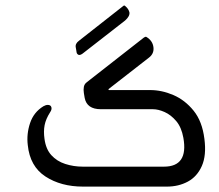

<svg xmlns="http://www.w3.org/2000/svg" viewBox="-20 -692 813 712"><path d="M444 -616 286 -493Q276 -486 270.5 -489Q265 -492 264 -498Q263 -502 262.5 -507.5Q262 -513 261 -516Q258 -530 273 -541L436 -669Q441 -674 445 -669Q457 -659 460 -646Q462 -632 444 -616ZM599 0H288Q206 0 148.5 -37.5Q91 -75 83 -154Q78 -195 91.5 -235.5Q105 -276 141 -298Q150 -303 157 -303Q168 -303 170.5 -294.5Q173 -286 166 -276Q150 -251 145.5 -228Q141 -205 145 -177Q150 -139 170.5 -116.5Q191 -94 222 -84Q253 -74 287 -74H588Q679 -74 660 -181Q653 -220 633.5 -243Q614 -266 590.5 -276.5Q567 -287 547 -287H354Q302 -287 294 -329L291 -347Q289 -359 291 -370Q293 -381 303 -388L514 -553Q520 -557 523 -555Q546 -541 549 -517Q552 -493 532 -478L383 -362Q382 -361 382.5 -359.5Q383 -358 384 -358H537Q580 -358 623 -339.5Q666 -321 698 -281.5Q730 -242 738 -177Q746 -116 728.5 -76.5Q711 -37 676.5 -18.5Q642 0 599 0Z"/></svg>

Font: Zain
Style: Italic
Weight: 400
Italic angle: -10°
Designer: Zain,Boutros
Foundry: Mobile Telecommunications Company (Zain), 2024
Version: Version 1.51; ttfautohint (v1.8.4)